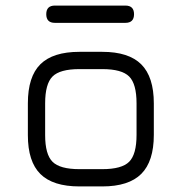

<svg xmlns="http://www.w3.org/2000/svg" viewBox="-20 -669 652 689"><path d="M177 -587Q146 -587 146 -618Q146 -649 177 -649H430Q461 -649 461 -618Q461 -587 430 -587ZM265 0Q170 0 125 -44.5Q80 -89 80 -184V-298Q80 -394 125 -438.5Q170 -483 265 -483H347Q442 -483 487 -438Q532 -393 532 -298V-185Q532 -90 487 -45Q442 0 347 0ZM142 -184Q142 -115 168.5 -88.5Q195 -62 265 -62H347Q417 -62 443.5 -88.5Q470 -115 470 -185V-298Q470 -368 443.5 -394.5Q417 -421 347 -421H265Q195 -421 168.5 -394.5Q142 -368 142 -298Z"/></svg>

Font: Jura Medium
Style: Regular
Weight: 500
Designer: Daniel Johnson, Alexei Vanyashin
Foundry: Daniel Johnson
Version: Version 5.103